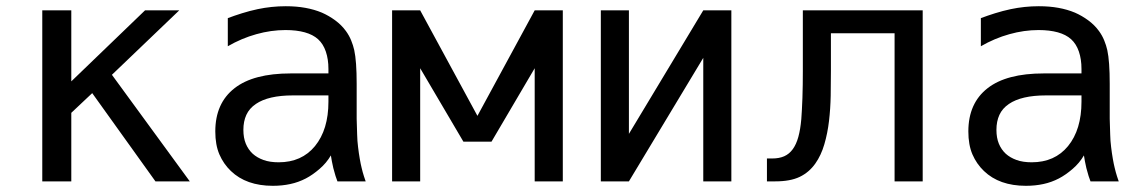

<svg xmlns="http://www.w3.org/2000/svg" viewBox="-20 -580 3652 614"><path d="M115.2 -546.9H208V-319.8L443.8 -546.9H553.2L337.9 -340.8L586.9 0H477.1L274.9 -282.2L208 -219.2V0H115.2Z M852.5 14.2Q767.6 14.2 718.3 -33.2Q694.8 -55.7 681.6 -86.2Q668.5 -116.7 668.5 -159.7Q668.5 -250 730 -297.9Q790.5 -345.2 909.7 -345.2H1030.3V-359.4Q1030.3 -390.6 1022 -415Q1013.7 -439.5 997.1 -454.6Q981 -469.2 954.6 -476.6Q928.2 -483.9 893.1 -483.9Q846.7 -483.9 799.8 -470.7Q752.4 -457.5 708.5 -432.1V-522Q729 -529.8 753.9 -537.6Q778.8 -545.4 804.2 -550.8Q848.6 -560.1 893.6 -560.1Q928.2 -560.1 956.5 -554.9Q984.9 -549.8 1009.3 -539.6Q1031.7 -529.8 1052 -514.9Q1072.3 -500 1086.4 -480.5Q1096.7 -466.3 1103 -450.7Q1109.4 -435.1 1112.8 -419.9Q1120.6 -384.3 1120.6 -312V-200.2Q1121.6 -171.9 1122.1 -150.4Q1122.6 -128.9 1125 -110.4Q1127.4 -89.8 1130.6 -71.8Q1133.8 -53.7 1136.2 -44.4Q1139.6 -29.3 1144 -15.9Q1148.4 -2.4 1149.4 0H1059.1Q1056.6 -5.9 1053 -17.3Q1049.3 -28.8 1045.9 -42.5Q1043.5 -53.2 1041.3 -64.2Q1039.1 -75.2 1038.1 -83Q1023.9 -58.6 1001.7 -39.6Q979.5 -20.5 958 -9.3Q934.6 2.9 908.4 8.5Q882.3 14.2 852.5 14.2ZM871.1 -61Q944.8 -61 987.3 -112.8Q1030.3 -165.5 1030.3 -254.9V-274.9H916.5Q838.4 -274.9 798.3 -247.6Q777.3 -233.4 767.8 -212.6Q758.3 -191.9 758.3 -164.6Q758.3 -139.2 766.1 -120.4Q773.9 -101.6 788.1 -88.4Q802.2 -75.7 822.5 -68.4Q842.8 -61 871.1 -61Z M1233.9 -546.9H1323.7L1506.8 -209.5L1689.9 -546.9H1779.8V0H1689.9V-361.8L1551.8 -127H1461.9L1323.7 -361.8V0H1233.9Z M1901.4 -546.9H1991.2V-151.9L2229 -546.9H2318.8V0H2229V-395L1991.2 0H1901.4Z M2432.6 -73.2H2449.7Q2471.7 -73.2 2487.8 -80.3Q2503.9 -87.4 2515.1 -102.8Q2526.4 -118.2 2533 -142.1Q2539.6 -166 2542.5 -199.2Q2543.5 -211.9 2544.4 -229.2Q2545.4 -246.6 2546.1 -266.8Q2546.9 -287.1 2547.1 -309.1Q2547.4 -331.1 2547.4 -352.5V-546.9H2930.7V0H2840.8V-473.6H2637.2V-354Q2637.2 -314.9 2636.5 -273.7Q2635.7 -232.4 2631.1 -193.1Q2626.5 -153.8 2616.2 -118.7Q2606 -83.5 2587.4 -57.1Q2567.4 -28.8 2537.4 -14.4Q2507.3 0 2459.5 0H2432.6Z M3260.7 14.2Q3175.8 14.2 3126.5 -33.2Q3103 -55.7 3089.8 -86.2Q3076.7 -116.7 3076.7 -159.7Q3076.7 -250 3138.2 -297.9Q3198.7 -345.2 3317.9 -345.2H3438.5V-359.4Q3438.5 -390.6 3430.2 -415Q3421.9 -439.5 3405.3 -454.6Q3389.2 -469.2 3362.8 -476.6Q3336.4 -483.9 3301.3 -483.9Q3254.9 -483.9 3208 -470.7Q3160.6 -457.5 3116.7 -432.1V-522Q3137.2 -529.8 3162.1 -537.6Q3187 -545.4 3212.4 -550.8Q3256.8 -560.1 3301.8 -560.1Q3336.4 -560.1 3364.7 -554.9Q3393.1 -549.8 3417.5 -539.6Q3439.9 -529.8 3460.2 -514.9Q3480.5 -500 3494.6 -480.5Q3504.9 -466.3 3511.2 -450.7Q3517.6 -435.1 3521 -419.9Q3528.8 -384.3 3528.8 -312V-200.2Q3529.8 -171.9 3530.3 -150.4Q3530.8 -128.9 3533.2 -110.4Q3535.6 -89.8 3538.8 -71.8Q3542 -53.7 3544.4 -44.4Q3547.9 -29.3 3552.2 -15.9Q3556.6 -2.4 3557.6 0H3467.3Q3464.8 -5.9 3461.2 -17.3Q3457.5 -28.8 3454.1 -42.5Q3451.7 -53.2 3449.5 -64.2Q3447.3 -75.2 3446.3 -83Q3432.1 -58.6 3409.9 -39.6Q3387.7 -20.5 3366.2 -9.3Q3342.8 2.9 3316.7 8.5Q3290.5 14.2 3260.7 14.2ZM3279.3 -61Q3353 -61 3395.5 -112.8Q3438.5 -165.5 3438.5 -254.9V-274.9H3324.7Q3246.6 -274.9 3206.5 -247.6Q3185.5 -233.4 3176 -212.6Q3166.5 -191.9 3166.5 -164.6Q3166.5 -139.2 3174.3 -120.4Q3182.1 -101.6 3196.3 -88.4Q3210.4 -75.7 3230.7 -68.4Q3251 -61 3279.3 -61Z"/></svg>

Font: Hack
Style: Regular
Weight: 400
Monospace: yes
Designer: Christopher Simpkins
Foundry: Christopher Simpkins
Version: Version 2.019; ttfautohint (v1.4.1) -l 4 -r 80 -G 350 -x 0 -